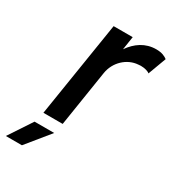

<svg xmlns="http://www.w3.org/2000/svg" viewBox="-226 -612 804 889"><g transform="rotate(30 175.5 -168.0)"><path d="M347 -516C289 -516 245 -485 213 -439L224 -510H122L41 0H144L191 -299C201 -362 252 -409 310 -413C314 -413 319 -414 323 -414C345 -414 364 -408 371 -401L407 -498C395 -507 378 -516 347 -516ZM-56 180H30L131 56H26Z"/></g></svg>

Font: Arthouse Owned Medium
Style: Italic
Weight: 500
Italic angle: -10°
Designer: Jeremy Tribby
Foundry: Tribby Type
Version: Version 1.000;PS 001.000;hotconv 1.0.88;makeotf.lib2.5.64775